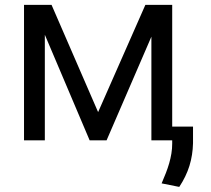

<svg xmlns="http://www.w3.org/2000/svg" viewBox="-20 -565 850 773"><path d="M76.7 0V-545.5H187.5L375 -113.6L565.3 -545.5H673.3V-55.4H757.1V11.4Q756 59.7 742.7 102.6Q729.4 145.6 701.7 187.5L630.7 173.3Q639.9 152 647.7 131.9Q655.5 111.9 661.2 92.2Q666.9 72.4 670.1 52.7Q673.3 33 673.3 12.8V0H589.5V-417.3L409.1 0H340.9L160.5 -425.1V0Z"/></svg>

Font: Inter P
Style: Regular
Weight: 400
Designer: Rasmus Andersson
Foundry: rsms
Version: Version 3.018;git-588b23468